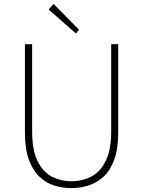

<svg xmlns="http://www.w3.org/2000/svg" viewBox="-20 -953 734 986"><path d="M346 13Q302 13 259.5 0Q217 -13 183 -45Q149 -77 128.5 -132.5Q108 -188 108 -272V-726H145V-280Q145 -181 173.5 -124.5Q202 -68 248 -45Q294 -22 346 -22Q400 -22 446.5 -45Q493 -68 522 -124.5Q551 -181 551 -280V-726H587V-272Q587 -188 566.5 -132.5Q546 -77 511 -45Q476 -13 433 0Q390 13 346 13ZM370 -781 230 -904 255 -933 386 -800Z"/></svg>

Font: Noto Sans KR Thin
Style: Regular
Weight: 100
Designer: Ryoko NISHIZUKA 西塚涼子 (kana, bopomofo & ideographs); Paul D. Hunt (Latin, Greek & Cyrillic); Sandoll Communications 산돌커뮤니
Foundry: Adobe
Version: Version 2.004-H2;hotconv 1.0.118;makeotfexe 2.5.65603